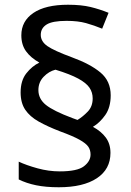

<svg xmlns="http://www.w3.org/2000/svg" viewBox="-20 -785 553 810"><path d="M67 -395Q67 -445 91 -475.5Q115 -506 146 -521Q110 -541 90 -568.5Q70 -596 70 -636Q70 -696 121 -730.5Q172 -765 267 -765Q323 -765 362 -755.5Q401 -746 438 -731L411 -664Q377 -678 343 -687.5Q309 -697 261 -697Q201 -697 176.5 -681.5Q152 -666 152 -638Q152 -610 180 -590.5Q208 -571 284 -543Q361 -515 404 -479Q447 -443 447 -383Q447 -332 424 -299.5Q401 -267 372 -250Q407 -231 426.5 -204.5Q446 -178 446 -140Q446 -71 388.5 -33Q331 5 228 5Q173 5 132 -3.5Q91 -12 59 -28V-103Q91 -88 138 -75Q185 -62 232 -62Q306 -62 334 -83.5Q362 -105 362 -133Q362 -152 352.5 -166Q343 -180 315.5 -195.5Q288 -211 233 -231Q181 -251 143.5 -272Q106 -293 86.5 -322Q67 -351 67 -395ZM142 -405Q142 -368 173.5 -342.5Q205 -317 285 -287L307 -279Q330 -293 350.5 -314.5Q371 -336 371 -370Q371 -395 357.5 -415Q344 -435 310 -453.5Q276 -472 214 -491Q186 -484 164 -461Q142 -438 142 -405Z"/></svg>

Font: Noto IKEA Latin
Style: Regular
Weight: 400
Designer: Monotype Design Team
Foundry: Monotype Imaging Inc.
Version: Version 1.0